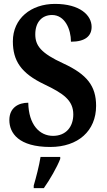

<svg xmlns="http://www.w3.org/2000/svg" viewBox="-20 -744 548 985"><path d="M238 10C380 10 473 -72 473 -201C473 -302 427 -362 306 -418C188 -472 161 -511 161 -568C161 -631 196 -667 247 -667C313 -667 344 -594 344 -530C418 -530 450 -560 450 -606C450 -666 390 -724 262 -724C139 -724 46 -649 46 -532C46 -432 88 -368 208 -311C304 -265 356 -230 356 -157C356 -94 319 -47 252 -47C183 -47 127 -104 125 -217C75 -217 28 -192 28 -128C28 -61 76 10 238 10ZM153 208V221H205C235 179 273 113 289 71V61H188C181 106 165 167 153 208Z"/></svg>

Font: Noto Serif Bengali Condensed
Style: Bold
Weight: 700
Width: 3
Designer: Juan Bruce, Universal Thirst, Indian Type Foundry and the Monotype Design Team.
Foundry: Monotype Imaging Inc.
Version: Version 2.003